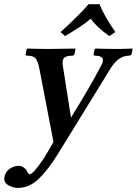

<svg xmlns="http://www.w3.org/2000/svg" viewBox="-26 -669 656 921"><path d="M451.2 -648.9Q473.1 -594.2 527.3 -515.1L498.5 -496.1Q440.4 -536.1 409.2 -579.1Q363.8 -540.5 285.6 -496.1L264.6 -515.1Q360.4 -603 398.9 -648.9ZM504.4 -340.8 251 70.8Q204.1 146.5 159.2 189.5Q114.3 232.4 59.6 232.4Q36.1 232.4 12.9 218.8Q-10.3 205.1 -4.4 177.7Q1 153.8 21.2 140.1Q41.5 126.5 64.9 126.5Q76.2 126.5 87.2 134Q98.1 141.6 102.1 149.9Q109.9 167 117.7 167Q122.1 167 132.6 157.2Q143.1 147.5 162.1 122.1Q181.2 96.7 202.1 61L230.5 12.2L163.6 -335.9Q156.2 -375 145.3 -388.4Q134.3 -401.9 105.5 -401.9Q100.6 -401.9 98.4 -403.6Q96.2 -405.3 97.2 -409.2L102.1 -434.1L105.5 -436Q169.9 -434.1 211.4 -434.1L332.5 -436L336.4 -434.1L331.1 -410.2Q329.6 -402.3 321.3 -401.9Q292 -401.9 281.7 -391.4Q271.5 -380.9 274.9 -356.9L314.5 -105Q404.8 -250 459.5 -355Q485.4 -401.9 429.7 -401.9Q421.9 -401.9 422.9 -409.2L428.2 -433.1L432.6 -436Q500.5 -434.1 544.4 -434.1L608.9 -436L610.4 -434.1L605.5 -411.1Q603.5 -402.3 592.3 -401.9Q542 -401.9 504.4 -340.8Z"/></svg>

Font: Linux Libertine Slanted
Style: Semibold Slanted
Weight: 600
Designer: Philipp H. Poll
Foundry: Philipp H. Poll
Version: Version 5.1.1